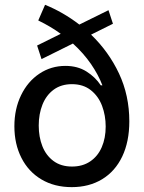

<svg xmlns="http://www.w3.org/2000/svg" viewBox="-20 -770 599 801"><path d="M359.9 -625.5Q433.6 -554.7 476.6 -463.1Q519.5 -371.6 519.5 -263.7Q519.5 -179.2 490 -117.2Q460.4 -55.2 406 -22.2Q351.6 10.7 279.3 10.7Q207 10.7 152.8 -21.5Q98.6 -53.7 69.3 -111.6Q40 -169.4 40 -243.2Q40 -315.4 67.9 -372.8Q95.7 -430.2 144.3 -462.6Q192.9 -495.1 252.9 -495.1Q303.7 -495.1 340.8 -471.7Q377.9 -448.2 400.4 -414.1H407.2Q390.1 -458.5 359.4 -503.2Q328.6 -547.9 284.2 -588.4L153.3 -523.4L134.8 -580.1L233.4 -628.9Q191.9 -659.2 139.6 -684.6L168 -750Q243.7 -719.2 311 -667.5L432.6 -727.5L451.2 -670.9ZM420.9 -242.2Q420.9 -288.1 405.8 -328.4Q390.6 -368.7 358.9 -393.8Q327.1 -418.9 280.3 -418.9Q235.4 -418.9 204.1 -396Q172.9 -373 157.2 -333.7Q141.6 -294.4 141.6 -246.1Q141.6 -198.7 156.7 -160.2Q171.9 -121.6 203.1 -98.4Q234.4 -75.2 280.3 -75.2Q324.7 -75.2 356.4 -96.7Q388.2 -118.2 404.5 -156Q420.9 -193.8 420.9 -242.2Z"/></svg>

Font: Pretendard Medium
Style: Regular
Weight: 500
Designer: Base glyphs from Inter by Rasmus Andersson; Hangeul glyphs from Noto Sans CJK(Source Han Sans) by Jang Soo-young and Kan
Foundry: Kil Hyung-jin
Version: Version 1.309